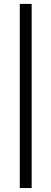

<svg xmlns="http://www.w3.org/2000/svg" viewBox="-20 -718 260 971"><path d="M140.1 232.9H80.1V-698.2H140.1Z"/></svg>

Font: Linux Libertine G
Style: Semibold
Weight: 600
Designer: Philipp H. Poll
Foundry: Philipp H. Poll
Version: Version 5.1.1